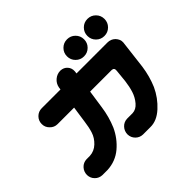

<svg xmlns="http://www.w3.org/2000/svg" viewBox="-161 -913 1118 1118"><g transform="rotate(-45 398.0 -354.5)"><path d="M58.6 -461.9Q58.6 -489.3 77.6 -508.3Q96.7 -527.3 124 -527.3H278.3L280.3 -542Q285.2 -569.3 306.6 -587.4Q328.1 -605.5 355.5 -605.5Q381.8 -604.5 397.9 -586.4Q414.1 -568.4 412.1 -542L410.2 -527.3H665Q692.4 -527.3 711.9 -508.8Q732.4 -487.3 730.5 -461.9L709 -283.2Q699.2 -213.9 672.9 -152.3Q644.5 -90.8 595.2 -45.9Q545.9 -1 493.2 -2H432.6Q406.2 -2.9 388.2 -21Q370.1 -39.1 369.1 -65.4Q369.1 -92.8 387.2 -112.3Q405.3 -131.8 432.6 -132.8H477.5Q506.8 -133.8 529.8 -160.6Q552.7 -187.5 563.5 -221.2Q574.2 -254.9 579.1 -294.9L586.9 -372.1Q589.8 -395.5 570.3 -396.5H391.6L375 -283.2Q365.2 -213.9 338.9 -152.3Q310.5 -90.8 260.3 -48.3Q210 -5.9 141.6 -2H98.6Q72.3 -2.9 54.2 -21Q36.1 -39.1 35.2 -65.4Q35.2 -92.8 53.2 -112.3Q71.3 -131.8 98.6 -132.8H126Q163.1 -134.8 190.9 -161.1Q218.8 -187.5 229.5 -221.2Q240.2 -254.9 245.1 -294.9L259.8 -396.5H124Q96.7 -396.5 78.1 -416Q58.6 -434.6 58.6 -461.9ZM441.4 -636.7Q441.4 -666 461.9 -686.5Q482.4 -707 511.7 -707Q541 -707 561.5 -686.5Q582 -666 582 -636.7Q582 -607.4 561.5 -586.9Q541 -566.4 511.7 -566.4Q482.4 -566.4 461.9 -586.9Q441.4 -607.4 441.4 -636.7ZM609.4 -636.7Q609.4 -666 629.9 -686.5Q650.4 -707 679.7 -707Q709 -707 729.5 -686.5Q750 -666 750 -636.7Q750 -607.4 729.5 -586.9Q709 -566.4 679.7 -566.4Q650.4 -566.4 629.9 -586.9Q609.4 -607.4 609.4 -636.7Z"/></g></svg>

Font: Nico Moji
Style: Regular
Weight: 400
Version: Version 1.02